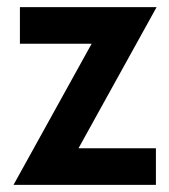

<svg xmlns="http://www.w3.org/2000/svg" viewBox="-20 -520 476 540"><path d="M18 0 261.5 -440 268.5 -397H36V-500H420.5L177 -60L165 -103H418.5V0Z"/></svg>

Font: Cabin
Style: Bold
Weight: 700
Width: 4
Designer: Pablo Impallari
Foundry: Pablo Impallari. http://www.impallari.com Igino Marini. http://www.ikern.com
Version: Version 3.001